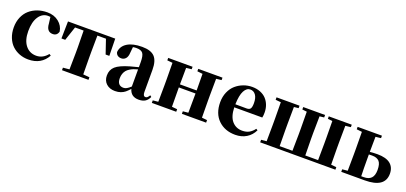

<svg xmlns="http://www.w3.org/2000/svg" viewBox="16 -1367 4625 2189"><g transform="rotate(20 2328.0 -273.0)"><path d="M397 -449.2 387.2 -525.9Q367.7 -527.8 358.9 -527.8Q290.5 -527.8 247.8 -464.1Q205.1 -400.4 205.1 -288.1Q205.1 -178.2 254.2 -116.2Q303.2 -54.2 384.8 -54.2Q464.8 -54.2 522 -125L542 -111.8Q470.7 17.1 314 17.1Q256.8 17.1 206.3 -2.2Q155.8 -21.5 117.7 -57.4Q79.6 -93.3 57.4 -148.7Q35.2 -204.1 35.2 -272Q35.2 -339.8 58.8 -395.5Q82.5 -451.2 123.8 -487.5Q165 -523.9 220 -543.5Q274.9 -563 337.9 -563Q420.9 -563 477.3 -517.8Q533.7 -472.7 543.9 -403.8Q529.8 -351.1 478 -351.1Q402.3 -351.1 397 -449.2Z M1067.4 -508.8H963.4Q961.4 -392.6 961.4 -308.1V-237.8Q961.4 -154.3 963.4 -38.1L1040.5 -30.8V0H719.2V-30.8L796.4 -38.1Q799.3 -125.5 799.3 -237.8V-308.1Q799.3 -421.4 796.4 -508.8H692.4L635.3 -337.9H589.4L593.3 -545.9H1166.5L1170.4 -337.9H1125.5Z M1763.2 -75.2 1780.3 -61Q1761.7 -20 1731.7 -1.5Q1701.7 17.1 1653.3 17.1Q1559.6 17.1 1535.2 -69.8Q1506.8 -38.6 1485.8 -21.5Q1464.8 -4.4 1434.8 6.3Q1404.8 17.1 1366.2 17.1Q1300.8 17.1 1260.5 -19.8Q1220.2 -56.6 1220.2 -119.1Q1220.2 -188 1266.8 -229.7Q1313.5 -271.5 1433.1 -306.2Q1477.1 -318.4 1531.2 -332V-393.1Q1531.2 -470.7 1509.8 -499.3Q1488.3 -527.8 1431.2 -527.8Q1409.2 -527.8 1389.2 -523.9L1382.3 -453.1Q1380.4 -405.3 1359.4 -381.6Q1338.4 -357.9 1307.1 -357.9Q1279.8 -357.9 1262 -371.1Q1244.1 -384.3 1238.3 -409.2Q1244.1 -481 1309.1 -522Q1374 -563 1488.3 -563Q1594.2 -563 1640.6 -514.6Q1687 -466.3 1687 -356.9V-87.9Q1687 -37.1 1718.3 -37.1Q1730 -37.1 1739.5 -45.2Q1749 -53.2 1763.2 -75.2ZM1531.2 -97.2V-305.2Q1502.9 -297.9 1481 -289.3Q1459 -280.8 1437 -267.1Q1415 -253.4 1400.9 -236.3Q1386.7 -219.2 1377.9 -194.6Q1369.1 -169.9 1369.1 -139.2Q1369.1 -95.2 1388.7 -73Q1408.2 -50.8 1444.3 -50.8Q1464.4 -50.8 1483.6 -61.3Q1502.9 -71.8 1531.2 -97.2Z M2467.8 -516.1 2403.8 -508.8Q2401.9 -392.6 2401.9 -308.1V-237.8Q2401.9 -153.3 2403.8 -37.1L2467.8 -30.8V0H2173.8V-30.8L2238.8 -37.1Q2240.7 -153.3 2240.7 -271H2038.1Q2038.1 -153.3 2040 -37.1L2105 -30.8V0H1809.1V-30.8L1874 -37.1Q1876 -153.3 1876 -237.8V-308.1Q1876 -391.6 1874 -509.8L1809.1 -516.1V-545.9H2105V-516.1L2040 -508.8Q2038.1 -398.4 2038.1 -308.1H2240.7Q2240.7 -398.4 2238.8 -508.8L2173.8 -516.1V-545.9H2467.8Z M3029.3 -129.9 3048.3 -118.2Q3017.6 -53.7 2959.5 -18.3Q2901.4 17.1 2825.2 17.1Q2698.2 17.1 2618.4 -60.5Q2538.6 -138.2 2538.6 -274.9Q2538.6 -342.8 2563 -398.7Q2587.4 -454.6 2627.9 -489.7Q2668.5 -524.9 2719 -543.9Q2769.5 -563 2824.2 -563Q2878.9 -563 2923.3 -545.2Q2967.8 -527.3 2996.3 -496.3Q3024.9 -465.3 3040 -424.1Q3055.2 -382.8 3055.2 -335Q3055.2 -296.9 3049.3 -273.9H2709.5Q2712.9 -162.6 2760.5 -108.4Q2808.1 -54.2 2883.3 -54.2Q2933.1 -54.2 2967.8 -73.7Q3002.4 -93.3 3029.3 -129.9ZM2709.5 -311 2845.2 -310.1Q2879.4 -310.1 2891.8 -328.6Q2904.3 -347.2 2904.3 -395Q2904.3 -458.5 2879.4 -493.2Q2854.5 -527.8 2813.5 -527.8Q2769 -527.8 2740.7 -474.6Q2712.4 -421.4 2709.5 -311Z M4036.1 -516.1 3971.2 -508.8Q3969.2 -392.6 3969.2 -308.1V-237.8Q3969.2 -153.3 3971.2 -37.1L4036.1 -30.8V0H3123.5V-30.8L3188.5 -37.1Q3190.4 -153.3 3190.4 -237.8V-308.1Q3190.4 -391.6 3188.5 -509.8L3123.5 -516.1V-545.9H3402.3V-516.1L3347.2 -509.8Q3345.2 -391.6 3345.2 -308.1V-237.8Q3345.2 -151.4 3347.2 -35.2H3502.4Q3505.4 -122.1 3505.4 -237.8V-308.1Q3505.4 -393.6 3503.4 -509.8L3447.3 -516.1V-545.9H3712.4V-516.1L3658.2 -509.8Q3655.3 -421.4 3655.3 -308.1V-237.8Q3655.3 -122.6 3658.2 -35.2H3813.5Q3815.4 -151.4 3815.4 -237.8V-308.1Q3815.4 -391.6 3813.5 -509.8L3757.3 -516.1V-545.9H4036.1Z M4402.3 -516.1 4337.4 -508.8Q4335.4 -405.3 4335.4 -325.2Q4389.2 -330.1 4426.3 -330.1Q4532.2 -330.1 4584.2 -288.1Q4636.2 -246.1 4636.2 -168Q4636.2 0 4391.1 0H4107.4V-30.8L4172.4 -37.1Q4174.3 -153.3 4174.3 -237.8V-308.1Q4174.3 -392.6 4172.4 -508.8L4107.4 -516.1V-545.9H4402.3ZM4338.4 -30.8H4369.1Q4429.2 -30.8 4459.2 -62.3Q4489.3 -93.8 4489.3 -161.1Q4489.3 -234.4 4461.7 -264.6Q4434.1 -294.9 4375.5 -294.9Q4348.6 -294.9 4335.4 -293.9V-237.8Q4335.4 -118.2 4338.4 -30.8Z"/></g></svg>

Font: Noto Serif JP Black
Style: Regular
Weight: 900
Designer: Ryoko NISHIZUKA  (kana & ideographs); Frank Grießhammer (Latin, Greek & Cyrillic); Wenlong ZHANG  (bopomofo); Sandoll Co
Foundry: Adobe Systems Incorporated
Version: Version 1.001;PS 1.001;hotconv 16.6.54;makeotf.lib2.5.65590